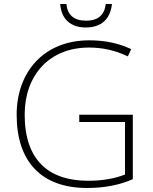

<svg xmlns="http://www.w3.org/2000/svg" viewBox="-20 -927 762 957"><path d="M538 -907H507C501 -854 471 -824 409 -824C348 -824 316 -853 311 -907H280C286 -832 331 -790 408 -790C485 -790 530 -832 538 -907ZM375 -355V-319H603V-57C554 -38 494 -26 420 -26C222 -26 103 -129 103 -356C103 -550 224 -690 424 -690C488 -690 553 -677 617 -646L634 -682C571 -712 502 -726 425 -726C199 -726 63 -569 63 -355C63 -123 185 10 414 10C497 10 575 -4 642 -34V-355Z"/></svg>

Font: Noto Sans Gurmukhi UI ExtraLight
Style: Regular
Weight: 200
Designer: Jelle Bosma - Monotype Design Team
Foundry: Monotype Imaging Inc.
Version: Version 2.004